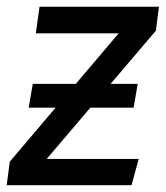

<svg xmlns="http://www.w3.org/2000/svg" viewBox="-33 -547 490 567"><path d="M83.8 -527.1H436.4L427.4 -456.5L104.9 -77.6H376.6L355.4 0H-13.2L-4.1 -69.6L317.4 -448.5H72.7ZM361.6 -229H51.7L63.8 -299.3H373.7Z"/></svg>

Font: Fira Sans Variable
Style: Italic
Weight: 397
Italic angle: -8°
Designer: Carrois Corporate & Edenspiekermann AG
Foundry: Carrois Corporate GbR & Edenspiekermann AG
Version: Version 4.202